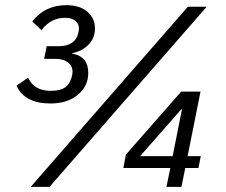

<svg xmlns="http://www.w3.org/2000/svg" viewBox="-20 -724 874 744"><path d="M683 0H625L640 -73H458L468 -125L682 -369H757L707 -119H758L749 -73H698ZM649 -119 685 -300H682L523 -119ZM172 0H99L708 -698H781ZM161 -545H207Q273 -545 284 -599Q286 -609 286 -614Q286 -631 272 -643Q258 -655 233 -655Q176 -655 141 -607L105 -641Q154 -704 238 -704Q289 -704 318.5 -678.5Q348 -653 348 -614Q348 -576 322.5 -550.5Q297 -525 260 -518V-516Q322 -506 322 -441Q322 -390 281.5 -356.5Q241 -323 176 -323Q75 -323 44 -392L89 -423Q112 -372 177 -372Q216 -372 235 -387.5Q254 -403 260 -435Q261 -440 261 -446Q261 -469 243 -482.5Q225 -496 194 -496H151Z"/></svg>

Font: Aneliza
Style: Italic
Weight: 400
Italic angle: -11.31°
Designer: Mike Abbink, Paul van der Laan, Pieter van Rosmalen
Foundry: Bold Monday
Version: Version 3.0